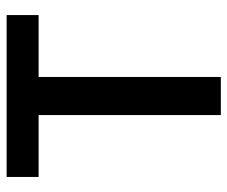

<svg xmlns="http://www.w3.org/2000/svg" viewBox="-74 -620 694 586"><g transform="rotate(-90 273.0 -327.0)"><path d="M214.8 0V-556.2H25.9V-653.8H520V-556.2H331.1V0Z"/></g></svg>

Font: Source Sans 3 Semibold
Style: Regular
Weight: 600
Designer: Paul D. Hunt
Foundry: Adobe
Version: Version 3.052;hotconv 1.1.0;makeotfexe 2.6.0